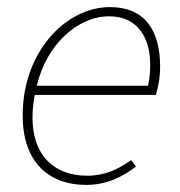

<svg xmlns="http://www.w3.org/2000/svg" viewBox="-20 -510 508 542"><path d="M224 12C282 12 328 -12 364 -40L350 -58C314 -32 276 -14 226 -14C126 -14 49 -82 78 -242H420C426 -262 432 -290 432 -322C432 -420 392 -490 290 -490C168 -490 44 -366 44 -184C44 -56 114 12 224 12ZM84 -268C110 -382 198 -464 288 -464C374 -464 404 -396 404 -328C404 -306 402 -288 398 -268Z"/></svg>

Font: Source Sans Pro ExtraLight
Style: Italic
Weight: 200
Italic angle: -11°
Designer: Paul D. Hunt
Foundry: Adobe Systems Incorporated
Version: Version 3.006;hotconv 1.0.111;makeotfexe 2.5.65597